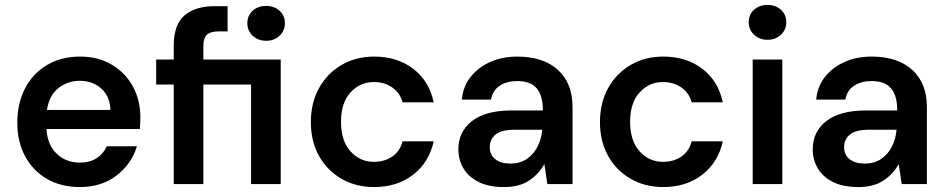

<svg xmlns="http://www.w3.org/2000/svg" viewBox="-20 -745 3832 777"><path d="M303 12Q228 12 171 -20.5Q114 -53 82 -112Q50 -171 50 -248Q50 -327 81.5 -387.5Q113 -448 170.5 -482Q228 -516 304 -516Q378 -516 433 -483Q488 -450 518 -394.5Q548 -339 548 -270Q548 -260 547.5 -248Q547 -236 546 -223H168Q172 -158 210 -122.5Q248 -87 302 -87Q344 -87 371.5 -105Q399 -123 412 -153H534Q513 -82 452 -35Q391 12 303 12ZM303 -418Q254 -418 216.5 -388.5Q179 -359 170 -300H427Q425 -355 390 -386.5Q355 -418 303 -418Z M1057 -580Q1024 -580 1002.5 -600.5Q981 -621 981 -651Q981 -682 1002.5 -701.5Q1024 -721 1057 -721Q1090 -721 1111.5 -701.5Q1133 -682 1133 -651Q1133 -621 1111.5 -600.5Q1090 -580 1057 -580ZM683 0V-403H612V-504H683V-559Q683 -646 727 -683Q771 -720 848 -720H901V-618H866Q832 -618 817.5 -604.5Q803 -591 803 -558V-504H1116V0H996V-403H803V0Z M1494 12Q1420 12 1362 -21.5Q1304 -55 1271 -114Q1238 -173 1238 -251Q1238 -329 1271 -388.5Q1304 -448 1362 -482Q1420 -516 1494 -516Q1588 -516 1652.5 -466.5Q1717 -417 1735 -331H1609Q1599 -369 1567.5 -391Q1536 -413 1493 -413Q1437 -413 1398.5 -371Q1360 -329 1360 -252Q1360 -175 1398.5 -132.5Q1437 -90 1493 -90Q1536 -90 1567.5 -111.5Q1599 -133 1609 -173H1735Q1717 -89 1652.5 -38.5Q1588 12 1494 12Z M2019 12Q1957 12 1916 -9Q1875 -30 1855 -64.5Q1835 -99 1835 -141Q1835 -212 1890 -255Q1945 -298 2051 -298H2177Q2177 -358 2152 -387.5Q2127 -417 2073 -417Q2032 -417 2003 -398.5Q1974 -380 1967 -342H1849Q1854 -396 1885 -434.5Q1916 -473 1964.5 -494.5Q2013 -516 2073 -516Q2179 -516 2238 -462Q2297 -408 2297 -312V0H2195L2183 -81Q2161 -41 2121.5 -14.5Q2082 12 2019 12ZM2046 -83Q2084 -83 2111.5 -101.5Q2139 -120 2155 -151Q2171 -182 2174 -218V-220H2063Q2009 -220 1985.5 -200.5Q1962 -181 1962 -150Q1962 -118 1984.5 -100.5Q2007 -83 2046 -83Z M2664 12Q2590 12 2532 -21.5Q2474 -55 2441 -114Q2408 -173 2408 -251Q2408 -329 2441 -388.5Q2474 -448 2532 -482Q2590 -516 2664 -516Q2758 -516 2822.5 -466.5Q2887 -417 2905 -331H2779Q2769 -369 2737.5 -391Q2706 -413 2663 -413Q2607 -413 2568.5 -371Q2530 -329 2530 -252Q2530 -175 2568.5 -132.5Q2607 -90 2663 -90Q2706 -90 2737.5 -111.5Q2769 -133 2779 -173H2905Q2887 -89 2822.5 -38.5Q2758 12 2664 12Z M3086 -584Q3053 -584 3031.5 -604.5Q3010 -625 3010 -655Q3010 -686 3031.5 -705.5Q3053 -725 3086 -725Q3119 -725 3140.5 -705.5Q3162 -686 3162 -655Q3162 -625 3140.5 -604.5Q3119 -584 3086 -584ZM3026 0V-504H3146V0Z M3453 12Q3391 12 3350 -9Q3309 -30 3289 -64.5Q3269 -99 3269 -141Q3269 -212 3324 -255Q3379 -298 3485 -298H3611Q3611 -358 3586 -387.5Q3561 -417 3507 -417Q3466 -417 3437 -398.5Q3408 -380 3401 -342H3283Q3288 -396 3319 -434.5Q3350 -473 3398.5 -494.5Q3447 -516 3507 -516Q3613 -516 3672 -462Q3731 -408 3731 -312V0H3629L3617 -81Q3595 -41 3555.5 -14.5Q3516 12 3453 12ZM3480 -83Q3518 -83 3545.5 -101.5Q3573 -120 3589 -151Q3605 -182 3608 -218V-220H3497Q3443 -220 3419.5 -200.5Q3396 -181 3396 -150Q3396 -118 3418.5 -100.5Q3441 -83 3480 -83Z"/></svg>

Font: DM Sans SemiBold
Style: Regular
Weight: 600
Designer: Colophon Foundry, Jonny Pinhorn
Foundry: Colophon Foundry
Version: Version 4.004; ttfautohint (v1.8.4.7-5d5b)